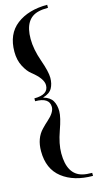

<svg xmlns="http://www.w3.org/2000/svg" viewBox="-138 -728 500 981"><g transform="rotate(-15 112.0 -237.5)"><path d="M97 62Q97 175 174 194Q194 199 224 199V215Q124 215 62 167Q0 119 0 25Q0 -44 40 -85Q56 -102 72 -116Q112 -151 112 -180Q112 -230 37 -230V-245Q112 -245 112 -295Q112 -330 56 -374Q35 -390 17.5 -423.5Q0 -457 0 -501Q0 -595 62 -642.5Q124 -690 224 -690V-674Q194 -674 174 -669Q97 -651 97 -543Q97 -488 120 -423Q143 -358 143 -326Q143 -294 130 -271Q117 -248 82 -238V-237Q117 -227 130 -204Q143 -181 143 -149Q143 -117 120 -52.5Q97 12 97 62Z"/></g></svg>

Font: Elsie
Style: Regular
Weight: 400
Designer: Alejandro Inler
Foundry: Alejandro Inler
Version: 1.002